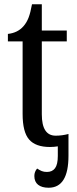

<svg xmlns="http://www.w3.org/2000/svg" viewBox="-20 -679 362 900"><path d="M301 -51V-6V51Q301 201 208 201Q176 201 158.5 187Q141 173 141 146Q141 126 154 111Q166 119 176 123Q186 127 200 127Q225 127 238 109.5Q251 92 251 52V7Q233 10 214 10Q147 10 116.5 -25Q86 -60 86 -145V-485H17V-520Q63 -525 90 -556Q105 -573 114 -596.5Q123 -620 130 -659H176V-536H293V-485H176V-143Q176 -43 241 -43Q271 -43 301 -51Z"/></svg>

Font: Noto Serif Narrow
Style: Regular
Weight: 400
Width: 4
Designer: Monotype Design Team
Foundry: Monotype Imaging Inc.
Version: Version 1.001